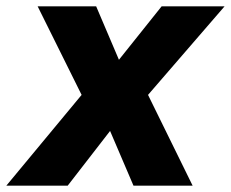

<svg xmlns="http://www.w3.org/2000/svg" viewBox="-62 -587 730 607"><path d="M152 0H-42L196 -287L57 -567H242L314 -398L449 -567H648L406 -287L547 0H360L286 -173Z"/></svg>

Font: Open Sauce One Black Italic
Style: Regular
Weight: 900
Italic angle: -10°
Designer: Alfredo Marco Pradil
Foundry: Creative Sauce Fz LLC
Version: Version 1.477